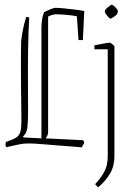

<svg xmlns="http://www.w3.org/2000/svg" viewBox="-20 -635 574 834"><path d="M107 -559Q103 -494 102 -418.5Q101 -343 101.5 -273Q102 -203 102 -154Q102 -108 99 -82Q96 -56 80 -42L82 -38L160 -34V-520Q160 -528 162 -545Q164 -562 171 -582Q187 -590 200.5 -595.5Q214 -601 221 -601Q236 -601 260 -598.5Q284 -596 308 -593Q332 -590 346 -587L340 -461H321L314 -564Q308 -566 291.5 -568Q275 -570 256.5 -571.5Q238 -573 225 -573Q218 -573 208 -570.5Q198 -568 189 -563V-61Q189 -54 186 -47Q183 -40 178 -34L340 -26Q345 -22 346 -14L335 5Q232 -3 179.5 -7.5Q127 -12 105 -12Q82 -12 64 -8Q46 -4 8 4L4 -1L5 -18Q35 -28 49.5 -37Q64 -46 68.5 -62.5Q73 -79 73 -109Q73 -129 72.5 -164.5Q72 -200 71.5 -242.5Q71 -285 71 -327Q71 -369 71 -404Q71 -439 72 -458Q76 -490 81.5 -515Q87 -540 94 -562ZM437 -592Q438 -594 444 -599.5Q450 -605 457 -610Q464 -615 465 -615Q468 -615 475 -609Q482 -603 487.5 -596Q493 -589 492 -585L489 -575Q488 -571 475.5 -562.5Q463 -554 460 -554Q457 -554 451 -560.5Q445 -567 440 -574.5Q435 -582 435 -584ZM406 179 393 165Q417 140 432.5 112Q448 84 448 44V-421H390V-438Q390 -438 405 -441Q420 -444 436.5 -447Q453 -450 457 -450Q459 -450 468 -443Q477 -436 477 -433V42Q477 88 457 120.5Q437 153 406 179Z"/></svg>

Font: Grenze Gotisch Thin
Style: Regular
Weight: 100
Designer: Renata Polastri
Foundry: Omnibus-Type
Version: Version 1.001